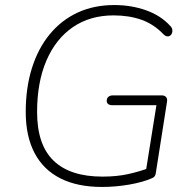

<svg xmlns="http://www.w3.org/2000/svg" viewBox="-20 -733 758 761"><path d="M384 8Q287 8 219.5 -26Q152 -60 117 -126.5Q82 -193 82 -289Q82 -385 106.5 -463Q131 -541 177 -597Q223 -653 287.5 -683Q352 -713 433 -713Q501 -713 559.5 -692Q618 -671 655 -630Q662 -623 663 -615Q664 -607 661.5 -601Q659 -595 654 -591.5Q649 -588 642 -589Q635 -590 627 -598Q590 -637 541 -654.5Q492 -672 430 -672Q337 -672 269 -625.5Q201 -579 164 -493Q127 -407 127 -289Q127 -159 192.5 -96Q258 -33 386 -33Q443 -33 488 -43Q533 -53 573 -68L555 -35L600 -316H425Q415 -316 409 -320.5Q403 -325 403 -333Q403 -344 410 -349.5Q417 -355 427 -355H621Q632 -355 638 -348.5Q644 -342 642 -330L598 -50Q597 -40 593.5 -35Q590 -30 583 -27Q547 -11 493 -1.5Q439 8 384 8Z"/></svg>

Font: Nunito ExtraLight
Style: Italic
Weight: 200
Italic angle: -9°
Designer: Vernon Adams
Foundry: Vernon Adams
Version: Version 3.602